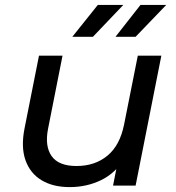

<svg xmlns="http://www.w3.org/2000/svg" viewBox="-20 -757 717 783"><path d="M264 6Q196 6 149.5 -22Q103 -50 84 -103.5Q65 -157 80 -233L139 -530H235L176 -232Q162 -161 190.5 -120.5Q219 -80 292 -80Q367 -80 418 -122Q469 -164 486 -249L542 -530H638L533 0H441L471 -152L488 -111Q451 -51 392.5 -22.5Q334 6 264 6ZM451 -607 553 -737H658L533 -607ZM275 -607 379 -737H483L359 -607Z"/></svg>

Font: Montserrat Thin Medium
Style: Italic
Weight: 500
Italic angle: -11.3°
Version: Version 9.000